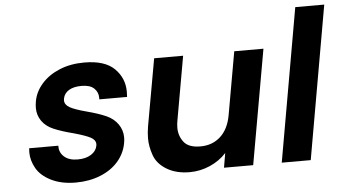

<svg xmlns="http://www.w3.org/2000/svg" viewBox="-51 -828 1648 924"><g transform="rotate(-5 772.5 -365.5)"><path d="M279 9Q211 9 161.5 -15.5Q112 -40 90.5 -78Q69 -116 69 -155Q69 -165 70 -175H211Q211 -173 211 -170Q211 -141 234 -121Q257 -101 298 -101Q338 -101 363 -117Q388 -133 393 -158Q394 -162 394 -166Q394 -187 370.5 -199.5Q347 -212 290 -228Q231 -243 194 -259Q157 -275 138 -303Q119 -331 119 -365Q119 -380 122 -397Q130 -443 163.5 -481Q197 -519 250 -541Q303 -563 370 -563Q469 -563 515.5 -517Q562 -471 562 -405Q562 -393 561 -380H427Q427 -384 427 -388Q427 -415 407.5 -433.5Q388 -452 347 -452Q309 -452 286 -438Q263 -424 258 -399Q257 -394 257 -390Q257 -369 280.5 -355.5Q304 -342 361 -327Q418 -312 454 -296Q490 -280 510 -251Q530 -222 530 -187Q530 -173 527 -158Q518 -110 485 -72Q452 -34 398.5 -12.5Q345 9 279 9Z M1235 -554 1137 0H996L1008 -70Q975 -34 928 -13.5Q881 7 830 7Q765 7 719.5 -20.5Q674 -48 659 -90.5Q644 -133 644 -172Q644 -199 649 -229L707 -554H847L793 -249Q789 -229 789 -211Q789 -172 812 -142Q835 -112 892 -112Q950 -112 989 -147.5Q1028 -183 1040 -249L1094 -554Z M1545 -740 1415 0H1275L1405 -740Z"/></g></svg>

Font: Fz Poppins SemBd
Style: Italic
Weight: 600
Italic angle: -10°
Designer: Ninad Kale (Devanagari), Jonny Pinhorn (Latin)
Foundry: Indian Type Foundry
Version: Vit hóa bi Vntype.Com & FontZin.Com